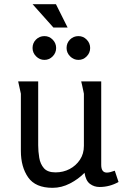

<svg xmlns="http://www.w3.org/2000/svg" viewBox="-20 -887 593 920"><path d="M163 -497V-191Q163 -162 168 -131.5Q173 -101 190.5 -81Q208 -61 246 -61Q283 -61 313.5 -77Q344 -93 363 -121.5Q382 -150 382 -188V-438Q382 -439 379 -452.5Q376 -466 373 -480.5Q370 -495 369 -497H465V-97Q465 -60 492 -60Q506 -60 530 -69L548 -15Q505 9 457 9Q431 9 411 -6Q391 -21 385 -59Q356 -29 315.5 -8Q275 13 232 13Q150 13 115 -37Q80 -87 80 -164V-438L67 -497ZM248 -867 304 -755H236L136 -867ZM299 -657Q299 -681 315.5 -697.5Q332 -714 356 -714Q379 -714 395.5 -697Q412 -680 412 -657Q412 -634 395.5 -617Q379 -600 356 -600Q333 -600 316 -617Q299 -634 299 -657ZM136 -657Q136 -681 152.5 -697.5Q169 -714 193 -714Q216 -714 232.5 -697Q249 -680 249 -657Q249 -634 232.5 -617Q216 -600 193 -600Q170 -600 153 -617Q136 -634 136 -657Z"/></svg>

Font: Rosario Light
Style: Regular
Weight: 300
Designer: Hector Gatti
Foundry: Omnibus Type
Version: Version 1.101; ttfautohint (v1.8.1.43-b0c9)